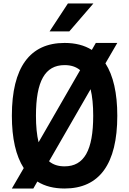

<svg xmlns="http://www.w3.org/2000/svg" viewBox="-20 -1063 740 1100"><path d="M350 17C549 17 652 -123 652 -400C652 -530 629 -630 584 -700L652 -817H529L506 -777C463 -804 411 -817 350 -817C151 -817 48 -677 48 -400C48 -270 71 -170 116 -100L48 17H171L194 -23C237 4 289 17 350 17ZM186 -400C186 -598 238 -690 350 -690C386 -690 415 -681 439 -661L201 -248C191 -289 186 -340 186 -400ZM261 -139 499 -552C509 -511 514 -460 514 -400C514 -202 462 -110 350 -110C314 -110 285 -119 261 -139ZM264 -883H377L515 -1043H369Z"/></svg>

Font: Martian Mono Std Md
Style: Regular
Weight: 500
Monospace: yes
Designer: Roman Shamin
Foundry: Evil Martians
Version: Version 1.000